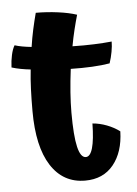

<svg xmlns="http://www.w3.org/2000/svg" viewBox="-49 -698 522 730"><g transform="rotate(-5 211.5 -333.0)"><path d="M293 -221Q320 -219 347.5 -208.5Q375 -198 396 -182Q394 -103 355 -55Q316 -7 247 -7Q163 -7 116.5 -79.5Q70 -152 70 -288Q70 -332 71.5 -371Q73 -410 77 -446Q58 -448 39.5 -451.5Q21 -455 5 -460Q6 -485 11 -507.5Q16 -530 24 -543Q36 -539 52.5 -536Q69 -533 88 -531Q93 -565 100 -597Q107 -629 115 -659Q157 -659 199 -653.5Q241 -648 271 -638Q264 -614 256.5 -583.5Q249 -553 243 -520Q288 -519 325.5 -520.5Q363 -522 393 -525Q393 -508 389 -486Q385 -464 378 -443Q349 -438 310.5 -436Q272 -434 229 -435Q223 -388 220 -346.5Q217 -305 217 -269Q217 -180 227 -138Q237 -96 257 -96Q274 -96 283 -127.5Q292 -159 293 -221Z"/></g></svg>

Font: Atma SemiBold
Style: Regular
Weight: 600
Designer: Gregori Vincens, Jeremie Hornus, Riccardo Olocco, Yoann Minet.
Foundry: black foundry
Version: Version 1.102;PS 1.100;hotconv 1.0.86;makeotf.lib2.5.63406